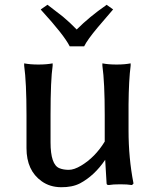

<svg xmlns="http://www.w3.org/2000/svg" viewBox="-20 -764 656 803"><path d="M81.1 -489.3V-499Q106.4 -494.1 140.6 -494.1Q174.8 -494.1 200.2 -499V-489.3Q191.4 -429.7 191.4 -283.2V-168.9Q191.4 -75.2 228.5 -60.5Q245.1 -53.7 267.6 -53.7Q290 -53.7 319.3 -71.3Q377.9 -106.4 418 -171.9V-283.2Q418 -418.9 408.2 -489.3V-499Q433.6 -494.1 467.8 -494.1Q501 -494.1 526.4 -499V-489.3Q518.6 -429.7 517.6 -327.1V-217.8Q517.6 -103.5 538.1 2V3.9L532.2 9.8H530.3Q513.7 6.8 482.9 6.8Q452.1 6.8 435.5 9.8H434.6Q425.8 9.8 425.8 2.9L419.9 -95.7Q375 -29.3 314.5 2.9Q282.2 19.5 235.4 19Q188.5 18.6 154.3 -5.9Q90.8 -50.8 90.8 -144.5V-283.2Q90.8 -418.9 81.1 -489.3ZM150.4 -724.6 178.7 -744.1 243.2 -694.3Q272.5 -669.9 300.8 -640.6Q353.5 -693.4 423.8 -742.2L425.8 -744.1L453.1 -724.6L388.7 -649.4Q344.7 -596.7 332 -570.3H271.5Q248 -617.2 153.3 -720.7Z"/></svg>

Font: GenEi LateMin P v2
Style: Medium
Weight: 500
Designer: o_tamon (Modified)
Foundry: o_tamon / Adobe Systems Incorporated / FONT 910 / Philipp H. Poll
Version: Version 2.1;Original Version 1.004